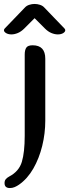

<svg xmlns="http://www.w3.org/2000/svg" viewBox="-40 -731 350 971"><path d="M85 -455Q85 -478 93 -490Q101 -502 125 -502Q189 -502 189 -434V-121Q189 -56 173.5 7Q158 70 128.5 121.5Q99 173 56 203Q46 210 34.5 215Q23 220 10 220Q-17 220 -17 195Q-17 183 -11 175.5Q-5 168 6 162Q56 136 70.5 87.5Q85 39 85 -44ZM135 -639 83 -587Q67 -571 50 -564Q33 -557 18 -557Q2 -557 -9 -563.5Q-20 -570 -20 -578Q-20 -583 -16 -587L86 -693Q94 -702 107.5 -706.5Q121 -711 135 -711Q149 -711 162.5 -706.5Q176 -702 184 -693L286 -587Q290 -583 290 -578Q290 -570 279.5 -563.5Q269 -557 252 -557Q237 -557 220 -564Q203 -571 187 -587Z"/></svg>

Font: Marmelad
Style: Regular
Weight: 400
Designer: Manvel Shmavonyan
Foundry: Cyreal
Version: Version 1.110; ttfautohint (v1.8.4.7-5d5b)